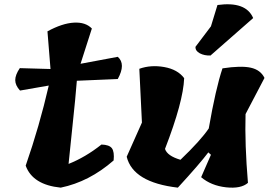

<svg xmlns="http://www.w3.org/2000/svg" viewBox="-20 -862 1251 882"><path d="M71 -549 212 -545 198 -718Q266 -755 319.5 -758Q373 -761 402 -731L350 -569L521 -601Q559 -568 521 -499L333 -491Q327 -414 313 -283.5Q299 -153 295 -109Q373 -140 446 -198Q482 -197 494 -181Q506 -165 502 -125Q390 -27 259 0Q130 -13 98 -101Q161 -282 204 -469L72 -446Q50 -470 50 -494Q50 -518 71 -549Z M632 -299 620 -546Q673 -565 734.5 -554Q796 -543 826 -503Q822 -395 738 -178Q748 -146 809 -128Q902 -217 939 -272Q971 -456 1002 -548Q1087 -561 1132 -551Q1177 -541 1195 -504L1108 -338Q1104 -200 1119 -22Q1087 6 1018.5 -1.5Q950 -9 904 -48L949 -151L937 -162Q898 -110 797 0Q591 -24 562 -142ZM1143 -779 947 -607Q919 -606 898 -617Q877 -628 878 -647L949 -741L979 -839Q1110 -857 1143 -779Z"/></svg>

Font: Tillana
Style: Bold
Weight: 700
Designer: Lipi Raval (Devanagari, Latin), Jonny Pinhorn (Latin)
Foundry: Indian Type Foundry
Version: Version 2.002;PS 1.0;hotconv 1.0.79;makeotf.lib2.5.61930; tt